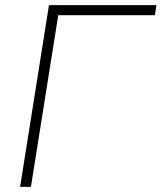

<svg xmlns="http://www.w3.org/2000/svg" viewBox="-20 -725 627 745"><path d="M58 0 170 -705H587L581 -666H206L100 0Z"/></svg>

Font: Nunito Sans ExtraLight
Style: Italic
Weight: 200
Italic angle: -9°
Designer: Vernon Adams
Foundry: Vernon Adams
Version: Version 3.006; ttfautohint (v1.8.3)